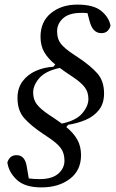

<svg xmlns="http://www.w3.org/2000/svg" viewBox="-20 -706 504 834"><path d="M316 -686Q387 -686 420.5 -658Q454 -630 460 -594Q457 -582 447.5 -572Q438 -562 420 -562Q402 -562 389 -574.5Q376 -587 368 -618L360 -649Q354 -650 347 -650Q340 -650 332 -650Q280 -650 254 -626.5Q228 -603 228 -570Q228 -537 244 -516.5Q260 -496 296 -472L320 -456Q374 -420 403 -387Q432 -354 432 -300Q432 -256 409.5 -228Q387 -200 351.5 -185Q316 -170 276 -164L268 -154Q299 -129 315.5 -100Q332 -71 332 -32Q332 34 283.5 71Q235 108 160 108Q88 108 53 75Q18 42 12 0Q15 -12 24.5 -22Q34 -32 52 -32Q88 -32 96 16L105 69Q125 72 152 72Q206 72 233 48.5Q260 25 260 -8Q260 -41 244 -62.5Q228 -84 192 -108L168 -124Q114 -160 85 -193Q56 -226 56 -280Q56 -324 78.5 -353.5Q101 -383 136.5 -398.5Q172 -414 212 -416L220 -426Q189 -451 172.5 -479Q156 -507 156 -546Q156 -612 201.5 -649Q247 -686 316 -686ZM216 -192Q224 -186 232.5 -180.5Q241 -175 248 -169Q310 -182 337 -213.5Q364 -245 364 -276Q364 -306 348 -327Q332 -348 296 -372L272 -388Q263 -394 255.5 -399.5Q248 -405 240 -411Q178 -398 151 -367Q124 -336 124 -304Q124 -274 140 -253Q156 -232 192 -208Z"/></svg>

Font: Source Serif 4 Caption
Style: Italic
Weight: 400
Italic angle: -12°
Designer: Frank Grießhammer
Foundry: Adobe Systems Incorporated
Version: Version 4.004;hotconv 1.0.117;makeotfexe 2.5.65602